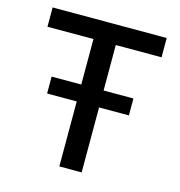

<svg xmlns="http://www.w3.org/2000/svg" viewBox="-108 -824 862 920"><g transform="rotate(15 323.5 -364.0)"><path d="M40.5 -631.8V-727.5H606.4V-631.8H379.4V0H268.6V-631.8ZM121.6 -322.3V-406.2H527.3V-322.3Z"/></g></svg>

Font: Inter 17pt Medium
Style: Regular
Weight: 500
Version: Version 4.001;git-66647c0bb